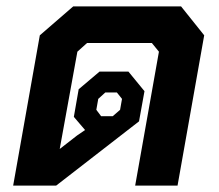

<svg xmlns="http://www.w3.org/2000/svg" viewBox="-20 -578 682 598"><path d="M616 -468 533 0H401L475 -417L453 -444H251L221 -417L166 -114L220 -156L245 -173L210 -214L225 -300L290 -355H380L430 -294L413 -200L155 0H21L104 -468L208 -558H544ZM280 -236 295 -216H331L354 -236L360 -270L344 -290H308L286 -270Z"/></svg>

Font: Chakra Petch
Style: Bold Italic
Weight: 700
Italic angle: -10°
Designer: Katatrad Aksorn Co.,Ltd.
Foundry: Cadson Demak Co.,Ltd.
Version: Version 1.000; ttfautohint (v1.6)